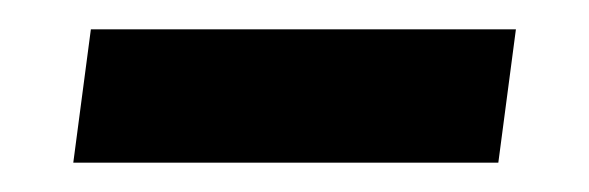

<svg xmlns="http://www.w3.org/2000/svg" viewBox="-20 -776 402 131"><path d="M320 -665H30L42 -756H332Z"/></svg>

Font: Xgbmvzvtohvqztyvzapvmeyoton
Style: Regular
Weight: 500
Italic angle: -8°
Designer: Carrois Corporate & Edenspiekermann
Foundry: Carrois Corporate GbR & Edenspiekermann AG
Version: Version 2.001